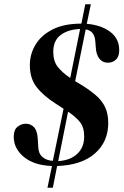

<svg xmlns="http://www.w3.org/2000/svg" viewBox="-20 -759 578 894"><path d="M201 115 222 14Q139 11 91.5 -28Q44 -67 44 -122Q44 -155 62 -169Q80 -183 100 -183Q123 -183 138.5 -166.5Q154 -150 156 -111L158 -76Q159 -44 177.5 -28Q196 -12 226 -10L276 -253L272 -255L240 -276Q182 -313 150.5 -353.5Q119 -394 119 -455Q119 -508 146 -552Q173 -596 226 -622.5Q279 -649 359 -649L377 -739H403L384 -648Q449 -643 491.5 -612Q534 -581 535 -529Q536 -497 520.5 -482Q505 -467 482 -467Q458 -467 443 -485.5Q428 -504 426 -538L424 -564Q422 -592 410.5 -605.5Q399 -619 379 -622L330 -381L347 -371Q394 -343 424.5 -317Q455 -291 469.5 -260Q484 -229 484 -186Q484 -99 422 -44.5Q360 10 246 14L226 115ZM228 -518Q228 -474 249 -447.5Q270 -421 307 -396L353 -624Q297 -622 262.5 -596Q228 -570 228 -518ZM372 -123Q372 -166 352.5 -190.5Q333 -215 297 -239L251 -9Q307 -12 339.5 -42.5Q372 -73 372 -123Z"/></svg>

Font: DM Serif Display
Style: Italic
Weight: 400
Italic angle: -12°
Designer: Colophon Foundry, Frank Grießhammer
Foundry: Colophon Foundry
Version: Version 5.100; ttfautohint (v1.8.2)